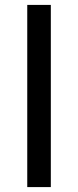

<svg xmlns="http://www.w3.org/2000/svg" viewBox="-20 -762 319 782"><path d="M91 0V-742H187V0Z"/></svg>

Font: Montserrat
Style: Regular
Weight: 500
Designer: Julieta Ulanovsky
Foundry: Julieta Ulanovsky
Version: Version 7.200;PS 007.200;hotconv 1.0.88;makeotf.lib2.5.64775